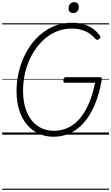

<svg xmlns="http://www.w3.org/2000/svg" viewBox="-20 -1221 1009 1741"><path d="M467 19Q390 19 328 -10.5Q266 -40 221.5 -94.5Q177 -149 153.5 -225Q130 -301 130 -395Q130 -473 146 -549Q162 -625 192.5 -694.5Q223 -764 266.5 -822Q310 -880 366 -923.5Q422 -967 489.5 -991Q557 -1015 635 -1015Q688 -1015 734 -1002Q780 -989 818.5 -963.5Q857 -938 885 -897Q893 -888 890 -881Q887 -874 877 -866Q867 -859 859.5 -860Q852 -861 842 -872Q816 -902 783.5 -922Q751 -942 713.5 -952Q676 -962 631 -962Q565 -962 506.5 -940.5Q448 -919 399 -880Q350 -841 311 -788Q272 -735 244.5 -672Q217 -609 203 -539.5Q189 -470 189 -397Q189 -314 208.5 -247Q228 -180 265 -132.5Q302 -85 353.5 -60Q405 -35 469 -35Q519 -35 566 -50.5Q613 -66 655 -99Q697 -132 732.5 -184Q768 -236 795.5 -307Q823 -378 842 -471H569Q559 -471 556 -478Q553 -485 555 -497Q558 -510 563 -515.5Q568 -521 578 -521H886Q898 -521 901.5 -516Q905 -511 903 -498Q879 -362 836 -264Q793 -166 736 -103.5Q679 -41 610.5 -11Q542 19 467 19ZM643 -1103Q624 -1103 613 -1113Q602 -1123 602 -1144Q602 -1169 615 -1185Q628 -1201 653 -1201Q672 -1201 683 -1190.5Q694 -1180 694 -1159Q695 -1134 682 -1118.5Q669 -1103 643 -1103ZM0 490H969V500H0ZM0 -20H969V0H0ZM0 -505H969V-500H0ZM0 -1010H969V-1000H0Z"/></svg>

Font: Playwrite ZA Guides
Style: Regular
Weight: 400
Designer: Veronika Burian, José Scaglione
Foundry: TypeTogether
Version: Version 1.003